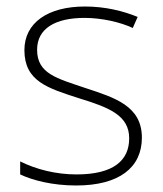

<svg xmlns="http://www.w3.org/2000/svg" viewBox="-20 -560 502 590"><path d="M416 -137C416 -235 332 -260 241 -290C156 -319 94 -333 94 -407C94 -472 149 -505 240 -505C292 -505 350 -492 388 -474L403 -508C359 -526 304 -540 241 -540C127 -540 55 -490 55 -406C55 -310 127 -289 223 -258C314 -230 377 -206 377 -135C377 -67 329 -24 215 -24C153 -24 92 -39 42 -64V-24C80 -6 141 10 214 10C346 10 416 -45 416 -137Z"/></svg>

Font: Noto Sans Ethiopic ExtraLight
Style: Regular
Weight: 200
Designer: Monotype Design Team
Foundry: Monotype Imaging Inc.
Version: Version 2.102